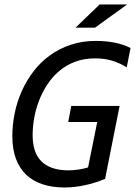

<svg xmlns="http://www.w3.org/2000/svg" viewBox="-20 -830 604 859"><path d="M546.9 -528.8Q531.2 -538.1 515.4 -545.7Q499.5 -553.2 482.2 -558.3Q464.8 -563.5 445.8 -566.2Q426.8 -568.8 404.8 -568.8Q355.5 -568.8 315.4 -553.5Q275.4 -538.1 244.6 -512Q213.9 -485.8 191.4 -451.4Q168.9 -417 154.3 -378.7Q139.6 -340.3 132.8 -300.8Q126 -261.2 126 -225.1Q126 -188 135.3 -158.7Q144.5 -129.4 164.1 -109.4Q183.6 -89.4 214.1 -78.6Q244.6 -67.9 287.1 -67.9Q296.4 -67.9 308.1 -68.8Q319.8 -69.8 331.8 -71.5Q343.8 -73.2 354.7 -75.7Q365.7 -78.1 374 -81.1L415 -284.2H285.2L298.8 -356H515.1L450.2 -29.8Q406.2 -11.2 359.1 -1.2Q312 8.8 269 8.8Q214.4 8.8 170.9 -5.4Q127.4 -19.5 97.4 -48.1Q67.4 -76.7 51.3 -119.6Q35.2 -162.6 35.2 -220.2Q35.2 -271.5 45.7 -323.2Q56.2 -375 77.4 -422.4Q98.6 -469.7 129.9 -510.7Q161.1 -551.8 202.9 -582Q244.6 -612.3 296.1 -629.6Q347.7 -647 409.2 -647Q452.1 -647 491.9 -639.4Q531.7 -631.8 564 -615.2ZM548.8 -810.1 404.8 -706.1H317.9L425.8 -810.1ZM0 -638.2Z"/></svg>

Font: Code New Roman
Style: Italic
Weight: 400
Italic angle: -11°
Monospace: yes
Designer: Sam Radian
Foundry: Code New Roman
Version: Version 1.508 October 19, 2014